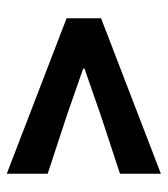

<svg xmlns="http://www.w3.org/2000/svg" viewBox="16 -616 496 568"><g transform="rotate(90 264.0 -332.0)"><path d="M494 -104 34 -281V-383L494 -560V-439L318 -381L183 -334V-330L318 -283L494 -225Z"/></g></svg>

Font: Source Sans 3 ExtraLight
Style: Bold
Weight: 700
Version: Version 3.052;hotconv 1.1.0;makeotfexe 2.6.0